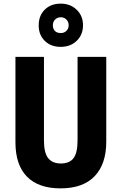

<svg xmlns="http://www.w3.org/2000/svg" viewBox="-20 -1027 669 1057"><path d="M565 -247Q565 -124 501 -57Q437 10 313 10Q192 10 128.5 -54.5Q65 -119 65 -244V-714H222V-254Q222 -185 245.5 -156Q269 -127 315 -127Q363 -127 385 -156.5Q407 -186 407 -255V-714H565ZM314 -769Q260 -769 226.5 -802Q193 -835 193 -887Q193 -941 226.5 -974Q260 -1007 314 -1007Q367 -1007 402 -973.5Q437 -940 437 -888Q437 -836 402.5 -802.5Q368 -769 314 -769ZM315 -845Q333 -845 345.5 -857Q358 -869 358 -888Q358 -907 345.5 -919.5Q333 -932 315 -932Q296 -932 283.5 -919.5Q271 -907 271 -888Q271 -869 282 -857Q293 -845 315 -845Z"/></svg>

Font: Noto Sans Thai Cond ExtBd
Style: Regular
Weight: 800
Width: 3
Designer: Monotype Design Team
Foundry: Monotype Imaging Inc.
Version: Version 2.002; ttfautohint (v1.8.4.7-5d5b)